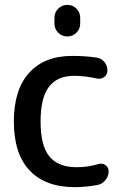

<svg xmlns="http://www.w3.org/2000/svg" viewBox="-20 -760 534 790"><path d="M287 10Q167 10 102 -58.5Q37 -127 37 -260Q37 -391 100 -460.5Q163 -530 277 -530Q330 -530 378 -523Q397 -520 409.5 -505Q422 -490 422 -470Q422 -453 408.5 -443Q395 -433 378 -437Q329 -448 285 -448Q216 -448 181.5 -403Q147 -358 147 -260Q147 -160 183.5 -116Q220 -72 295 -72Q342 -72 385 -85Q401 -90 414 -80.5Q427 -71 427 -55Q427 -35 414 -19Q401 -3 382 1Q334 10 287 10ZM204 -687Q204 -709 219.5 -724.5Q235 -740 257 -740Q279 -740 294.5 -724.5Q310 -709 310 -687V-663Q310 -641 294.5 -625.5Q279 -610 257 -610Q235 -610 219.5 -625.5Q204 -641 204 -663Z"/></svg>

Font: Rounded Mplus 1c Medium
Style: Regular
Weight: 500
Version: Version 1.059.20150529